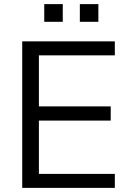

<svg xmlns="http://www.w3.org/2000/svg" viewBox="-20 -913 628 933"><path d="M88 0V-712H538V-644H169V-396H518V-327H169V-68H538V0ZM195 -893H285V-807H195ZM368 -893H458V-807H368Z"/></svg>

Font: Muli
Style: Regular
Weight: 400
Designer: Vernon Adams
Foundry: Vernon Adams
Version: Version 2.000